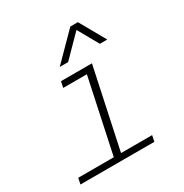

<svg xmlns="http://www.w3.org/2000/svg" viewBox="-178 -916 1007 1053"><g transform="rotate(-30 325.0 -389.0)"><path d="M254 0 370 -544H416L300 0ZM29 0 37 -38H505L497 0ZM212 -506 220 -544H393L385 -506ZM253 -615 414 -778H462L554 -615H507L434 -745L306 -615Z"/></g></svg>

Font: Azeret Mono Thin Thin
Style: Italic
Weight: 250
Italic angle: -12°
Version: Version 1.002